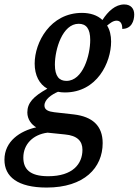

<svg xmlns="http://www.w3.org/2000/svg" viewBox="-62 -604 624 864"><path d="M148 240C317 240 400 151 400 40C400 -39 353 -79 271 -89L182 -99C157 -102 138 -109 138 -129C138 -157 171 -179 199 -191C208 -189 219 -188 230 -188C375 -188 438 -323 438 -417C438 -445 432 -470 420 -489C433 -499 446 -511 463 -511C481 -511 489 -495 488 -474C530 -474 542 -510 542 -539C542 -565 527 -584 497 -584C457 -584 424 -553 399 -514C376 -536 343 -546 307 -546C164 -546 94 -413 94 -318C94 -265 115 -225 151 -205C88 -170 61 -141 61 -98C61 -67 80 -43 101 -31C29 -15 -42 31 -42 115C-42 191 17 240 148 240ZM237 -240C205 -240 185 -260 185 -313C185 -382 219 -497 292 -497C326 -497 344 -475 344 -424C344 -355 311 -240 237 -240ZM155 189C70 189 43 155 43 105C43 45 87 1 152 -7L230 1C286 6 309 31 309 70C309 133 266 189 155 189Z"/></svg>

Font: Noto Serif Condensed Medium
Style: Italic
Weight: 500
Width: 3
Italic angle: -12°
Designer: Monotype Design Team
Foundry: Monotype Imaging Inc.
Version: Version 2.013